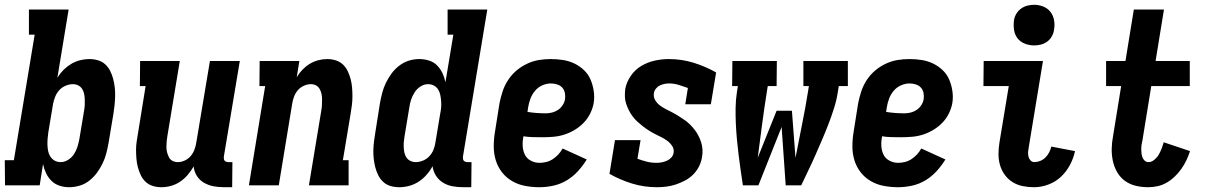

<svg xmlns="http://www.w3.org/2000/svg" viewBox="-35 -775 5055 803"><path d="M254 8Q233 8 213.5 1.5Q194 -5 180 -19Q166 -33 157.5 -51Q149 -69 145 -89L131 0H-14L-15 -105H23L110 -630H86V-735H252L205 -450Q216 -468 230.5 -482.5Q245 -497 262.5 -507.5Q280 -518 299.5 -523Q319 -528 338 -528Q357 -528 374.5 -523Q392 -518 405 -506Q418 -494 426 -478Q434 -462 438.5 -444.5Q443 -427 445 -409Q447 -391 446.5 -372Q446 -353 444 -334Q442 -315 439 -297L419 -177Q415 -155 409.5 -133.5Q404 -112 394 -91.5Q384 -71 370.5 -52.5Q357 -34 338.5 -19.5Q320 -5 298 1.5Q276 8 254 8ZM219 -97Q235 -97 250 -106.5Q265 -116 274.5 -130.5Q284 -145 289 -161.5Q294 -178 297 -194L317 -314Q319 -326 319.5 -337.5Q320 -349 319.5 -361Q319 -373 316.5 -384Q314 -395 308 -404Q302 -413 292 -418Q282 -423 270 -423Q255 -423 239.5 -416.5Q224 -410 213 -398Q202 -386 196 -371Q190 -356 187 -341L167 -221Q165 -207 164 -194Q163 -181 163.5 -168Q164 -155 166.5 -142.5Q169 -130 176 -119.5Q183 -109 194 -103Q205 -97 219 -97Z M640 8Q621 8 603.5 2.5Q586 -3 573.5 -15Q561 -27 553.5 -43Q546 -59 541.5 -76Q537 -93 535.5 -111.5Q534 -130 534 -148.5Q534 -167 537 -186Q540 -205 543 -223L574 -415H550L551 -520H717L665 -206Q663 -195 662 -183Q661 -171 661 -159.5Q661 -148 664 -137Q667 -126 672 -116.5Q677 -107 687 -102Q697 -97 709 -97Q724 -97 738.5 -104Q753 -111 763 -123Q773 -135 778.5 -150Q784 -165 786 -179L843 -520H968L901 -119Q901 -114 901.5 -110Q902 -106 904.5 -103Q907 -100 911.5 -98.5Q916 -97 920 -97H937L936 8H902Q879 8 858 4Q837 0 818.5 -10.5Q800 -21 788.5 -39Q777 -57 775 -79Q764 -60 750 -43.5Q736 -27 718 -15Q700 -3 680 2.5Q660 8 640 8Z M1006 0 1074 -415H1050L1051 -520H1217L1206 -452Q1216 -469 1230 -483.5Q1244 -498 1260.5 -508Q1277 -518 1296 -523Q1315 -528 1333 -528Q1352 -528 1369.5 -522.5Q1387 -517 1399.5 -505Q1412 -493 1419.5 -477Q1427 -461 1431.5 -444Q1436 -427 1437.5 -408.5Q1439 -390 1439 -371.5Q1439 -353 1436.5 -334Q1434 -315 1431 -297L1399 -105H1423V0H1257L1309 -314Q1311 -325 1311.5 -337Q1312 -349 1312 -360.5Q1312 -372 1309.5 -383Q1307 -394 1301.5 -403.5Q1296 -413 1286.5 -418Q1277 -423 1265 -423Q1250 -423 1235 -416Q1220 -409 1210 -397Q1200 -385 1194.5 -370Q1189 -355 1187 -341L1131 0Z M1635 8Q1616 8 1598.5 3Q1581 -2 1568 -14Q1555 -26 1547 -42Q1539 -58 1534.5 -75.5Q1530 -93 1528 -111Q1526 -129 1526.5 -148Q1527 -167 1529.5 -186Q1532 -205 1535 -223L1554 -343Q1558 -365 1563.5 -386.5Q1569 -408 1579 -428.5Q1589 -449 1602.5 -467.5Q1616 -486 1635 -500.5Q1654 -515 1675.5 -521.5Q1697 -528 1719 -528Q1740 -528 1760 -521.5Q1780 -515 1793.5 -501Q1807 -487 1815.5 -469Q1824 -451 1828 -431L1861 -630H1837V-735H2003L1901 -119Q1901 -114 1901.5 -110Q1902 -106 1904.5 -103Q1907 -100 1911.5 -98.5Q1916 -97 1920 -97H1937L1936 8H1902Q1879 8 1857.5 4Q1836 0 1818 -11Q1800 -22 1788.5 -40Q1777 -58 1774 -80Q1764 -61 1749 -44Q1734 -27 1715.5 -15Q1697 -3 1676 2.5Q1655 8 1635 8ZM1704 -97Q1719 -97 1734.5 -103.5Q1750 -110 1761 -122Q1772 -134 1778 -149Q1784 -164 1786 -179L1806 -299Q1809 -313 1810 -326Q1811 -339 1810 -352Q1809 -365 1806.5 -377.5Q1804 -390 1797.5 -400.5Q1791 -411 1780 -417Q1769 -423 1755 -423Q1739 -423 1724 -413.5Q1709 -404 1699.5 -389.5Q1690 -375 1684.5 -358.5Q1679 -342 1677 -326L1657 -206Q1655 -194 1654 -182.5Q1653 -171 1653.5 -159Q1654 -147 1656.5 -136Q1659 -125 1665 -116Q1671 -107 1681.5 -102Q1692 -97 1704 -97Z M2221 8Q2191 8 2161.5 2.5Q2132 -3 2107 -17.5Q2082 -32 2064.5 -54.5Q2047 -77 2038.5 -104.5Q2030 -132 2030 -162.5Q2030 -193 2035 -223L2054 -343Q2059 -368 2067 -392.5Q2075 -417 2089.5 -439.5Q2104 -462 2124.5 -479.5Q2145 -497 2169.5 -508.5Q2194 -520 2219 -524Q2244 -528 2268 -528Q2295 -528 2320 -524Q2345 -520 2367 -509.5Q2389 -499 2407 -482Q2425 -465 2434.5 -443Q2444 -421 2448 -395.5Q2452 -370 2448 -344Q2444 -322 2433.5 -300.5Q2423 -279 2406 -261.5Q2389 -244 2368 -231.5Q2347 -219 2325 -212Q2303 -205 2280 -203Q2257 -201 2235 -201Q2214 -201 2193.5 -201.5Q2173 -202 2154 -205Q2150 -185 2151 -165Q2152 -145 2160 -128.5Q2168 -112 2185 -103Q2202 -94 2221 -94Q2235 -94 2249.5 -97.5Q2264 -101 2277 -109.5Q2290 -118 2300.5 -129.5Q2311 -141 2318 -154L2419 -108Q2403 -82 2382 -59Q2361 -36 2335 -20.5Q2309 -5 2279.5 1.5Q2250 8 2221 8ZM2248 -301Q2261 -301 2274.5 -304.5Q2288 -308 2299 -315.5Q2310 -323 2318 -335Q2326 -347 2328 -360Q2330 -373 2327.5 -386Q2325 -399 2316.5 -408.5Q2308 -418 2295 -422Q2282 -426 2269 -426Q2251 -426 2233 -418Q2215 -410 2202.5 -395Q2190 -380 2183.5 -362.5Q2177 -345 2174 -327L2171 -307Q2189 -304 2209 -302.5Q2229 -301 2248 -301Z M2712 8Q2658 8 2608 -7.5Q2558 -23 2514 -48L2537 -189H2644L2631 -111Q2650 -104 2669.5 -99Q2689 -94 2711 -94Q2721 -94 2732 -96Q2743 -98 2753.5 -102.5Q2764 -107 2772 -115.5Q2780 -124 2782 -135Q2785 -151 2776.5 -164Q2768 -177 2756 -186Q2744 -195 2730.5 -201.5Q2717 -208 2703.5 -215Q2690 -222 2677.5 -230Q2665 -238 2653.5 -247Q2642 -256 2631 -266Q2620 -276 2611 -288Q2602 -300 2595.5 -313Q2589 -326 2584 -340.5Q2579 -355 2578.5 -370.5Q2578 -386 2580 -403Q2585 -431 2603 -457.5Q2621 -484 2647.5 -499.5Q2674 -515 2703.5 -521.5Q2733 -528 2762 -528Q2816 -528 2866 -512.5Q2916 -497 2960 -472L2938 -339H2831L2842 -407Q2823 -414 2803.5 -420Q2784 -426 2763 -426Q2753 -426 2743.5 -424Q2734 -422 2724.5 -417.5Q2715 -413 2708 -404Q2701 -395 2700 -386Q2697 -370 2705 -356.5Q2713 -343 2725 -334Q2737 -325 2750 -318.5Q2763 -312 2776.5 -305Q2790 -298 2802.5 -290Q2815 -282 2827.5 -273.5Q2840 -265 2850.5 -254.5Q2861 -244 2870 -232.5Q2879 -221 2886 -207.5Q2893 -194 2897.5 -179.5Q2902 -165 2903 -149.5Q2904 -134 2901 -118Q2898 -98 2888.5 -79Q2879 -60 2864 -45Q2849 -30 2830 -20Q2811 -10 2791.5 -3.5Q2772 3 2752 5.5Q2732 8 2712 8Z M3072 0Q3067 -32 3062.5 -64Q3058 -96 3054 -128Q3050 -160 3047 -192.5Q3044 -225 3042.5 -257.5Q3041 -290 3041.5 -323.5Q3042 -357 3047 -390L3051 -415H3027L3028 -520H3214L3213 -415H3176L3172 -390Q3161 -321 3152 -252.5Q3143 -184 3134 -115L3213 -312H3277L3292 -115Q3305 -184 3319 -252.5Q3333 -321 3344 -390L3348 -415H3325V-520H3511V-415H3473L3469 -390Q3464 -357 3453.5 -323.5Q3443 -290 3430.5 -257.5Q3418 -225 3404 -192.5Q3390 -160 3376 -128Q3362 -96 3346.5 -64Q3331 -32 3316 0H3251L3234 -244L3137 0Z M3721 8Q3691 8 3661.5 2.5Q3632 -3 3607 -17.5Q3582 -32 3564.5 -54.5Q3547 -77 3538.5 -104.5Q3530 -132 3530 -162.5Q3530 -193 3535 -223L3554 -343Q3559 -368 3567 -392.5Q3575 -417 3589.5 -439.5Q3604 -462 3624.5 -479.5Q3645 -497 3669.5 -508.5Q3694 -520 3719 -524Q3744 -528 3768 -528Q3795 -528 3820 -524Q3845 -520 3867 -509.5Q3889 -499 3907 -482Q3925 -465 3934.5 -443Q3944 -421 3948 -395.5Q3952 -370 3948 -344Q3944 -322 3933.5 -300.5Q3923 -279 3906 -261.5Q3889 -244 3868 -231.5Q3847 -219 3825 -212Q3803 -205 3780 -203Q3757 -201 3735 -201Q3714 -201 3693.5 -201.5Q3673 -202 3654 -205Q3650 -185 3651 -165Q3652 -145 3660 -128.5Q3668 -112 3685 -103Q3702 -94 3721 -94Q3735 -94 3749.5 -97.5Q3764 -101 3777 -109.5Q3790 -118 3800.5 -129.5Q3811 -141 3818 -154L3919 -108Q3903 -82 3882 -59Q3861 -36 3835 -20.5Q3809 -5 3779.5 1.5Q3750 8 3721 8ZM3748 -301Q3761 -301 3774.5 -304.5Q3788 -308 3799 -315.5Q3810 -323 3818 -335Q3826 -347 3828 -360Q3830 -373 3827.5 -386Q3825 -399 3816.5 -408.5Q3808 -418 3795 -422Q3782 -426 3769 -426Q3751 -426 3733 -418Q3715 -410 3702.5 -395Q3690 -380 3683.5 -362.5Q3677 -345 3674 -327L3671 -307Q3689 -304 3709 -302.5Q3729 -301 3748 -301Z M4290 8Q4266 8 4243 3.5Q4220 -1 4200.5 -13Q4181 -25 4167.5 -43.5Q4154 -62 4147.5 -84Q4141 -106 4141 -130Q4141 -154 4145 -179L4184 -415H4078L4079 -520H4327L4268 -162Q4266 -152 4265 -141.5Q4264 -131 4266 -121.5Q4268 -112 4274.5 -104.5Q4281 -97 4291 -97Q4303 -97 4315.5 -102Q4328 -107 4337.5 -116.5Q4347 -126 4353 -138Q4359 -150 4362 -162L4461 -143Q4455 -114 4440 -85.5Q4425 -57 4402 -35.5Q4379 -14 4349 -3Q4319 8 4290 8ZM4290 -585Q4270 -585 4251 -592.5Q4232 -600 4220.5 -615Q4209 -630 4206 -650Q4203 -670 4206 -691Q4208 -705 4216 -718Q4224 -731 4236 -739.5Q4248 -748 4262 -751.5Q4276 -755 4290 -755Q4310 -755 4328.5 -747.5Q4347 -740 4358.5 -725Q4370 -710 4373.5 -690Q4377 -670 4373 -649Q4371 -635 4363.5 -622Q4356 -609 4344 -600.5Q4332 -592 4318 -588.5Q4304 -585 4290 -585Z M4767 8Q4740 8 4715 2Q4690 -4 4670 -18.5Q4650 -33 4637.5 -54.5Q4625 -76 4619.5 -101Q4614 -126 4614.5 -152.5Q4615 -179 4620 -205L4654 -415H4591V-520H4672L4707 -735H4833L4798 -520H4941V-415H4780L4743 -188Q4741 -179 4739.5 -170Q4738 -161 4738 -152Q4738 -143 4739 -134Q4740 -125 4743 -117Q4746 -109 4752.5 -103Q4759 -97 4768 -97Q4781 -97 4792.5 -106.5Q4804 -116 4811 -128Q4818 -140 4823 -153Q4828 -166 4832 -180L4942 -143Q4936 -124 4927 -105Q4918 -86 4906 -69Q4894 -52 4878.5 -37Q4863 -22 4845 -11.5Q4827 -1 4807 3.5Q4787 8 4767 8Z"/></svg>

Font: Iosevka Curly Slab Extrabold
Style: Italic
Weight: 800
Italic angle: -9°
Monospace: yes
Designer: Belleve Invis
Foundry: Belleve Invis
Version: Version 22.1.2; ttfautohint (v1.8.4)